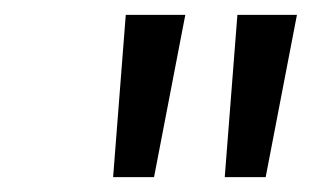

<svg xmlns="http://www.w3.org/2000/svg" viewBox="-20 -765 435 258"><path d="M132 -527 149 -745H229L187 -527ZM282 -527 299 -745H379L337 -527Z"/></svg>

Font: Plus Jakarta Sans
Style: Italic
Weight: 400
Italic angle: -8°
Designer: Gumpita Rahayu
Foundry: Tokotype
Version: Version 2.006